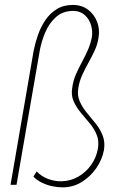

<svg xmlns="http://www.w3.org/2000/svg" viewBox="-20 -770 535 800"><path d="M145.5 -558.1 48.8 0H23.9L120.1 -558.1Q126.5 -590.8 138.2 -624.3Q149.9 -657.7 168.9 -686Q188 -714.4 216.3 -731.9Q244.6 -749.5 284.2 -749.5Q321.8 -749 347.4 -729.2Q373 -709.5 384.8 -678.7Q396.5 -647.9 390.6 -613.8Q386.7 -585.9 375 -560.5Q363.3 -535.2 349.4 -510.3Q335.4 -485.4 323.5 -459.7Q311.5 -434.1 306.6 -404.8Q300.8 -374 311.8 -348.6Q322.8 -323.2 341.3 -300.8Q359.9 -278.3 378.7 -255.1Q397.5 -231.9 408 -204.8Q418.5 -177.7 413.1 -144.5Q405.3 -104.5 381.3 -69.6Q357.4 -34.7 321 -12Q284.7 10.7 241.2 10.7Q220.2 10.7 197.5 5.9Q174.8 1 154.3 -9Q133.8 -19 119.1 -34.2L132.8 -55.7Q152.8 -34.7 180.4 -24.4Q208 -14.2 236.3 -14.6Q274.4 -15.6 306.2 -33.9Q337.9 -52.2 359.4 -82.3Q380.9 -112.3 387.7 -149.4Q393.6 -181.6 383.1 -207.8Q372.6 -233.9 353.8 -256.1Q335 -278.3 316.4 -300.8Q297.9 -323.2 286.6 -348.6Q275.4 -374 281.2 -405.8Q285.2 -435.1 296.6 -460.9Q308.1 -486.8 321.5 -511.5Q335 -536.1 346.2 -562Q357.4 -587.9 362.8 -615.2Q366.7 -640.1 359.4 -665Q352.1 -689.9 333.7 -706.8Q315.4 -723.6 287.6 -724.6Q242.7 -725.1 213.6 -699.2Q184.6 -673.3 168.5 -635Q152.3 -596.7 145.5 -558.1Z"/></svg>

Font: Roboto Condensed Thin
Style: Italic
Weight: 250
Italic angle: -12°
Designer: Christian Robertson
Foundry: Google
Version: Version 3.008; 2023